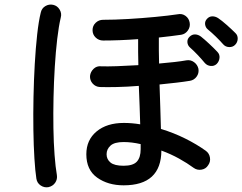

<svg xmlns="http://www.w3.org/2000/svg" viewBox="-20 -786 1053 834"><path d="M517 19Q449 19 402 -14.5Q355 -48 355 -116Q355 -178 399.5 -215Q444 -252 518 -252Q553 -252 589 -246Q588 -282 586.5 -324.5Q585 -367 583 -413Q534 -409 488.5 -408Q443 -407 414 -408Q395 -409 382.5 -423Q370 -437 371 -456Q373 -474 386.5 -487Q400 -500 419 -498Q444 -497 488 -498.5Q532 -500 581 -503Q580 -532 580 -560Q580 -588 580 -616Q540 -613 501 -611.5Q462 -610 428 -610Q409 -610 395.5 -623Q382 -636 382 -655Q382 -674 395.5 -687Q409 -700 428 -700Q477 -700 537 -703.5Q597 -707 654.5 -712.5Q712 -718 752 -724Q771 -728 786 -717Q801 -706 804 -687Q807 -669 796 -653.5Q785 -638 767 -635Q747 -632 722 -629Q697 -626 670 -623Q670 -594 670 -565.5Q670 -537 671 -510Q706 -513 737 -516.5Q768 -520 790 -524Q808 -527 823 -516Q838 -505 842 -487Q845 -468 834 -453Q823 -438 805 -435Q781 -431 747 -427Q713 -423 673 -419Q675 -362 676.5 -313Q678 -264 679 -226Q735 -209 785 -184Q835 -159 874 -131Q889 -120 892 -101.5Q895 -83 884 -68Q874 -52 855 -49Q836 -46 821 -57Q794 -77 758 -97Q722 -117 681 -132Q680 19 517 19ZM190 27Q172 30 156.5 19.5Q141 9 138 -10Q133 -42 129.5 -97.5Q126 -153 125 -221.5Q124 -290 125.5 -364Q127 -438 131 -508Q135 -578 141.5 -636.5Q148 -695 157 -731Q161 -750 177 -759.5Q193 -769 211 -765Q229 -761 239 -744.5Q249 -728 244 -710Q235 -672 228.5 -616.5Q222 -561 218 -496Q214 -431 212.5 -362.5Q211 -294 212 -230Q213 -166 217 -113Q221 -60 227 -26Q230 -7 219.5 8Q209 23 190 27ZM517 -66Q558 -66 574.5 -84Q591 -102 591 -138V-160Q552 -169 517 -169Q477 -169 460 -153.5Q443 -138 443 -116Q443 -94 460 -80Q477 -66 517 -66ZM921 -508Q910 -498 895 -499.5Q880 -501 870 -512Q856 -529 839 -547Q822 -565 805 -580Q795 -589 794 -602.5Q793 -616 803 -626Q814 -637 827.5 -636.5Q841 -636 853 -627Q867 -616 888 -596.5Q909 -577 924 -561Q935 -550 933.5 -534.5Q932 -519 921 -508ZM1001 -591Q991 -581 975.5 -581.5Q960 -582 950 -593Q935 -610 917.5 -627Q900 -644 883 -658Q873 -666 871 -679.5Q869 -693 879 -704Q889 -715 902.5 -715Q916 -715 928 -707Q943 -697 964.5 -678Q986 -659 1002 -643Q1013 -633 1012.5 -617.5Q1012 -602 1001 -591Z"/></svg>

Font: Zen Maru Gothic Medium
Style: Regular
Weight: 500
Designer: Yoshimichi Ohira
Foundry: Positype
Version: Version 1.001